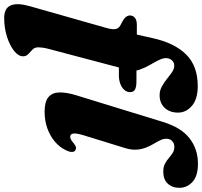

<svg xmlns="http://www.w3.org/2000/svg" viewBox="-58 -716 968 919"><g transform="rotate(90 425.5 -256.0)"><path d="M214 -341.5 245.5 -426 356.5 -425.5Q380.5 -425.5 393.5 -419Q406.5 -412.5 406.5 -394.5Q406.5 -380 396.2 -368Q386 -356 367.8 -348.8Q349.5 -341.5 325.5 -341.5ZM39.5 -394.5Q39.5 -409 50.8 -418.2Q62 -427.5 84.5 -427.5H131L148 -503Q171 -607.5 226 -663.2Q281 -719 377.5 -719Q440 -719 472.2 -691Q504.5 -663 504.5 -625Q504.5 -584.5 481.5 -560.5Q458.5 -536.5 421.5 -536.5Q399 -536.5 379.8 -547Q360.5 -557.5 343.5 -571.2Q326.5 -585 311 -595.8Q295.5 -606.5 280.5 -606.5Q266 -606.5 257 -598.2Q248 -590 244.5 -576Q241 -558.5 251.2 -536.8Q261.5 -515 275.8 -490.8Q290 -466.5 299 -441Q308 -415.5 301.5 -391L199 -3Q195 12.5 193.5 24.2Q192 36 192 44Q192 61.5 202.8 72Q213.5 82.5 224.2 92Q235 101.5 235 117Q235 140 208.2 160.8Q181.5 181.5 139.8 194.5Q98 207.5 52 207.5Q4.5 207.5 -8.8 175.8Q-22 144 -4.5 83.5L98.5 -279Q108.5 -313.5 103.8 -329Q99 -344.5 78.5 -353Q54 -365.5 46.8 -375Q39.5 -384.5 39.5 -394.5ZM749 -720Q808 -720 836.2 -693.8Q864.5 -667.5 864.5 -631.5Q864.5 -597 844.5 -575.5Q824.5 -554 787.5 -554Q764.5 -554 749.2 -562Q734 -570 722 -580.5Q710 -591 697.5 -599Q685 -607 668.5 -607Q656.5 -607 647.8 -602Q639 -597 634.2 -588.5Q629.5 -580 629.5 -569Q629.5 -554.5 636.8 -539.5Q644 -524.5 654 -507.8Q664 -491 672 -470.8Q680 -450.5 681.8 -425.8Q683.5 -401 674 -370.5L613 -172.5Q602 -135.5 605 -122Q608 -108.5 619.5 -108.5Q626.5 -108.5 634 -112.5Q641.5 -116.5 651 -125Q662 -134 669 -135.8Q676 -137.5 683 -134Q692 -130 692.8 -117.8Q693.5 -105.5 683.5 -86Q669 -56.5 642 -34Q615 -11.5 579 1.2Q543 14 499.5 14Q452.5 14 430.8 -4Q409 -22 408 -55.2Q407 -88.5 420.5 -134L549 -552Q576 -640 627.8 -680Q679.5 -720 749 -720Z"/></g></svg>

Font: Fraunces ExtraBold
Style: Italic
Weight: 800
Italic angle: -16°
Version: Version 1.000;[b76b70a41]